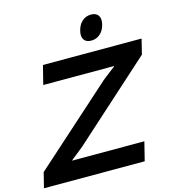

<svg xmlns="http://www.w3.org/2000/svg" viewBox="-156 -1179 1195 1303"><g transform="rotate(-15 441.5 -528.0)"><path d="M731 -131.8 698.2 0H-9.8L17.1 -106.9L575.2 -606.9L664.1 -675.8V-678.2H167L200.2 -810.1H893.1L867.2 -704.1L312 -204.1L224.1 -133.8V-131.8ZM659.2 -970.2Q649.9 -931.6 623.8 -908.2Q597.7 -884.8 561 -884.8Q523.9 -884.8 509.3 -908.4Q494.6 -932.1 504.9 -970.2Q514.2 -1009.3 540.3 -1032.7Q566.4 -1056.2 603 -1056.2Q640.1 -1056.2 654.8 -1032.7Q669.4 -1009.3 659.2 -970.2Z"/></g></svg>

Font: Sinkin Sans 600 SemiBold Italic
Style: Regular
Weight: 600
Italic angle: -112°
Designer: Keith Bates
Foundry: K-Type
Version: Sinkin Sans (version 1.0)  by Keith Bates   •   © 2014   www